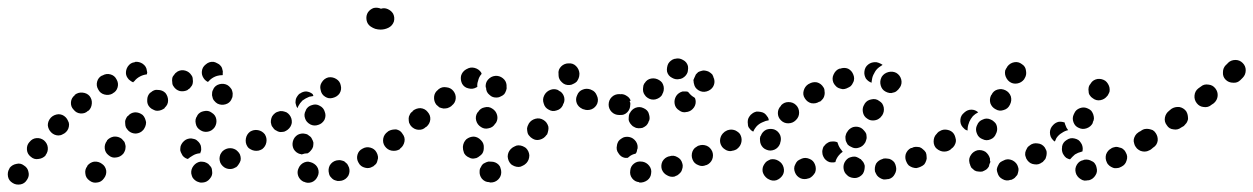

<svg xmlns="http://www.w3.org/2000/svg" viewBox="-48 -447 3302 506"><path d="M15 -11Q6 -18 -5 -15Q-16 -13 -23 -4V-3Q-29 6 -27 18Q-25 29 -15 35Q-6 41 6 39Q17 37 23 27Q30 17 27 6Q25 -5 15 -11ZM221 -15Q212 -22 200 -21Q189 -19 182 -10V-9Q175 0 177 11Q178 22 188 29Q197 36 208 34Q219 33 226 23Q233 14 232 3Q230 -9 221 -15ZM511 4Q511 -2 508 -7Q505 -11 501 -15Q497 -18 491 -20Q486 -21 481 -21H480Q469 -19 462 -10Q455 -1 456 10Q457 15 459 20Q462 25 466 28Q471 32 476 33Q481 35 487 34Q498 33 505 24Q513 15 511 4ZM586 -24Q587 -29 586 -34Q585 -40 582 -44Q578 -49 574 -52Q569 -55 564 -56Q559 -57 553 -56Q548 -55 543 -52Q538 -49 535 -44Q532 -40 531 -34Q530 -29 531 -24Q532 -18 535 -14Q542 -4 553 -2Q564 0 573 -6H574Q578 -9 581 -14Q584 -18 586 -24ZM68 -77Q59 -84 48 -83Q37 -82 30 -73L29 -72Q22 -64 23 -52Q24 -41 33 -34Q42 -26 53 -28Q64 -29 72 -37V-38Q79 -47 78 -58Q77 -69 68 -77ZM431 -41Q428 -46 427 -51Q427 -57 428 -62Q432 -73 442 -79Q452 -84 462 -81Q468 -80 472 -76Q476 -73 479 -68Q482 -63 482 -58Q483 -52 481 -47Q481 -46 480 -45Q480 -44 480 -43Q479 -43 478 -43Q468 -42 460 -37Q453 -33 447 -28Q447 -28 447 -28Q447 -28 447 -28Q442 -29 437 -33Q433 -36 431 -41ZM283 -62Q282 -68 280 -73Q277 -77 273 -81Q264 -88 252 -87Q241 -85 234 -77V-76Q227 -67 228 -56Q229 -45 238 -38Q247 -30 258 -32Q269 -33 277 -42Q280 -46 282 -52Q283 -57 283 -62ZM650 -93Q646 -97 642 -100Q637 -103 632 -104Q626 -105 621 -104Q616 -103 611 -100V-99Q602 -93 600 -82Q598 -70 604 -61Q607 -56 612 -54Q616 -51 622 -50Q627 -49 633 -50Q638 -51 642 -54H643Q652 -61 654 -72Q656 -83 650 -93ZM134 -119Q134 -124 131 -129Q129 -134 125 -138Q117 -146 106 -146Q94 -145 86 -137Q78 -128 78 -117Q79 -106 87 -98Q91 -94 96 -92Q101 -90 106 -90Q112 -90 117 -93Q122 -95 126 -99Q130 -103 132 -108Q134 -113 134 -119ZM337 -125Q336 -130 334 -135Q332 -140 328 -144Q319 -151 308 -151Q296 -150 289 -141H288Q285 -137 283 -132Q281 -127 282 -121Q282 -116 284 -111Q287 -106 291 -102Q299 -95 310 -95Q322 -96 329 -104L330 -105Q333 -109 335 -114Q337 -119 337 -125ZM480 -104Q489 -98 500 -100Q511 -102 518 -112Q524 -122 522 -133Q520 -144 510 -150Q501 -157 489 -154Q478 -152 472 -143V-142Q465 -133 468 -121Q470 -110 480 -104ZM188 -194Q181 -202 169 -203Q158 -204 149 -197V-196Q140 -189 139 -178Q138 -166 146 -158Q153 -149 164 -148Q176 -147 184 -155H185Q193 -162 194 -174Q195 -185 188 -194ZM388 -202Q384 -206 379 -208Q374 -210 368 -210Q363 -211 358 -209Q353 -207 349 -203H348Q340 -195 340 -184Q339 -172 347 -164Q351 -160 356 -158Q361 -155 366 -155Q372 -155 377 -157Q382 -159 386 -162V-163Q395 -171 395 -182Q395 -193 388 -202ZM512 -191Q513 -185 517 -181Q520 -177 525 -174Q535 -169 546 -172Q557 -175 562 -185V-186Q565 -190 565 -196Q566 -201 564 -207Q563 -212 559 -216Q556 -220 551 -223Q541 -228 530 -225Q519 -222 514 -212V-211Q511 -207 511 -201Q510 -196 512 -191ZM259 -238Q254 -248 243 -251Q232 -254 222 -248H221Q211 -243 208 -232Q205 -221 211 -211Q216 -201 227 -198Q238 -195 248 -200L249 -201Q259 -206 262 -217Q265 -228 259 -238ZM460 -228Q461 -233 460 -238Q460 -244 457 -248Q451 -258 440 -261Q429 -264 419 -258L418 -257Q414 -255 411 -250Q407 -246 406 -241Q405 -235 406 -230Q406 -224 409 -220Q415 -210 426 -207Q437 -205 447 -210V-211Q452 -213 455 -218Q459 -222 460 -228ZM284 -252Q283 -263 289 -272Q296 -282 307 -283L308 -284Q319 -285 328 -279Q338 -272 339 -261Q340 -258 340 -256Q340 -254 339 -251Q330 -250 322 -246Q312 -241 306 -233Q304 -232 303 -230Q301 -231 299 -232Q297 -233 296 -234Q291 -237 288 -242Q285 -246 284 -252ZM514 -284H515Q520 -283 525 -280Q530 -278 533 -274Q537 -270 538 -264Q540 -259 539 -254Q539 -252 539 -251Q539 -250 539 -249Q531 -249 524 -247Q514 -244 506 -237Q503 -234 500 -231Q492 -235 488 -242Q483 -250 484 -259Q485 -270 494 -277Q503 -285 514 -284Z M789 18Q794 8 790 -3Q786 -13 775 -18Q770 -20 764 -21Q759 -21 754 -19Q749 -17 745 -13Q741 -9 739 -4Q734 6 738 17Q742 27 752 32H753Q763 37 774 33Q784 29 789 18ZM872 -5Q870 -10 867 -15Q863 -19 859 -22Q854 -24 848 -25Q843 -25 838 -24Q827 -21 821 -11Q816 -1 819 10Q820 16 824 20Q827 24 832 27Q837 29 842 30Q848 30 853 29Q864 26 870 16Q875 6 872 -5ZM947 -25Q949 -30 948 -35Q947 -41 944 -46Q939 -55 928 -58Q917 -61 907 -55Q897 -50 894 -39Q891 -28 897 -18Q902 -8 914 -5Q925 -2 934 -8H935Q939 -11 943 -15Q946 -19 947 -25ZM724 -75Q727 -86 737 -92Q747 -97 758 -94Q763 -93 767 -89Q772 -86 774 -81Q777 -76 778 -71Q778 -65 777 -60Q775 -54 771 -50Q768 -46 763 -43Q755 -43 747 -40Q746 -40 745 -41Q744 -41 743 -41Q732 -44 726 -54Q721 -64 724 -75ZM1017 -72Q1018 -78 1017 -83Q1016 -88 1012 -93Q1006 -102 995 -104Q983 -106 974 -99Q970 -96 967 -92Q964 -87 963 -82Q962 -76 963 -71Q964 -66 967 -61Q974 -52 985 -50Q996 -48 1006 -54V-55Q1010 -58 1013 -62Q1016 -67 1017 -72ZM654 -72Q655 -78 654 -83Q653 -88 650 -93Q643 -102 632 -104Q621 -106 612 -100H611Q602 -93 600 -82Q598 -71 604 -61Q611 -52 622 -50Q633 -48 643 -54Q647 -58 650 -62Q653 -67 654 -72ZM715 -144Q712 -148 707 -151Q702 -153 697 -154Q691 -155 686 -153Q681 -152 677 -149L676 -148Q672 -145 669 -140Q667 -136 666 -130Q665 -125 667 -119Q668 -114 672 -110Q675 -105 680 -103Q684 -100 690 -99Q695 -99 701 -100Q706 -102 710 -105Q719 -112 721 -123Q722 -135 715 -144ZM770 -119Q780 -114 791 -118Q801 -121 807 -131Q812 -142 808 -152Q805 -163 795 -168Q785 -174 774 -170Q763 -167 758 -157V-156Q752 -146 756 -135Q759 -125 770 -119ZM767 -192Q773 -193 778 -194Q777 -197 776 -199Q769 -205 759 -206Q750 -206 742 -200Q742 -200 741 -200Q741 -200 741 -200Q737 -196 734 -191Q731 -186 731 -181Q730 -176 732 -171Q733 -166 736 -162Q737 -165 738 -167Q742 -175 749 -182Q757 -188 767 -192ZM809 -192Q818 -186 829 -189Q841 -192 847 -201Q853 -211 850 -222Q848 -233 838 -239Q828 -245 817 -243Q806 -240 800 -230Q794 -221 797 -210Q799 -198 809 -192ZM988 -411Q993 -401 990 -390Q986 -379 976 -374Q966 -369 955 -369Q948 -369 941 -371Q935 -373 929 -377Q920 -383 918 -394Q916 -406 922 -415Q928 -423 937 -426Q947 -428 956 -424Q965 -427 974 -423Q983 -419 988 -411Z M1273 7Q1273 1 1271 -4Q1270 -9 1266 -13Q1262 -17 1257 -19Q1252 -21 1246 -21Q1246 -21 1245 -21Q1240 -22 1235 -20Q1230 -18 1225 -15Q1221 -11 1219 -6Q1216 -2 1216 4Q1215 15 1222 24Q1230 33 1241 33Q1243 34 1245 34Q1257 34 1265 26Q1273 18 1273 7ZM1338 -57Q1334 -60 1329 -62Q1324 -64 1318 -64Q1313 -64 1308 -61Q1303 -59 1299 -55L1297 -53Q1290 -45 1290 -34Q1291 -22 1299 -14Q1303 -11 1308 -9Q1313 -7 1319 -7Q1324 -7 1329 -10Q1334 -12 1338 -16L1340 -18Q1347 -26 1347 -38Q1346 -49 1338 -57ZM1179 -38Q1175 -42 1174 -47Q1172 -52 1172 -58Q1172 -59 1172 -61Q1173 -72 1181 -80Q1190 -87 1201 -87Q1212 -86 1220 -77Q1228 -69 1227 -57Q1227 -57 1227 -56Q1227 -51 1225 -46Q1223 -41 1219 -38Q1215 -35 1211 -32Q1211 -32 1210 -32Q1208 -30 1205 -30Q1201 -29 1198 -29Q1193 -29 1188 -32Q1183 -34 1179 -38ZM1013 -94Q1010 -99 1006 -102Q1001 -105 996 -106Q990 -106 985 -105Q980 -104 975 -101Q974 -100 974 -100Q964 -93 962 -82Q960 -71 966 -62Q973 -52 984 -50Q995 -48 1004 -54Q1006 -55 1007 -56Q1016 -63 1018 -74Q1020 -85 1013 -94ZM1397 -114Q1395 -120 1392 -124Q1389 -128 1384 -131Q1374 -137 1363 -134Q1352 -131 1346 -122L1345 -120Q1342 -115 1341 -109Q1341 -104 1342 -99Q1343 -93 1347 -89Q1350 -85 1355 -82Q1364 -76 1375 -79Q1386 -82 1392 -91L1394 -93Q1396 -98 1397 -104Q1398 -109 1397 -114ZM1079 -152Q1072 -161 1060 -162Q1049 -162 1040 -155L1039 -153Q1034 -150 1032 -145Q1029 -140 1029 -135Q1029 -129 1030 -124Q1032 -119 1035 -115Q1043 -106 1054 -105Q1066 -104 1074 -112L1076 -113Q1085 -121 1086 -132Q1087 -143 1079 -152ZM1220 -112Q1229 -106 1240 -109Q1251 -111 1257 -121L1259 -123Q1265 -133 1262 -144Q1259 -155 1249 -161Q1240 -167 1229 -164Q1218 -162 1212 -152L1210 -150Q1204 -140 1207 -129Q1210 -118 1220 -112ZM1613 -171Q1614 -176 1611 -181Q1609 -186 1606 -190Q1602 -194 1597 -196Q1592 -198 1586 -199H1584Q1572 -199 1564 -191Q1556 -183 1556 -171Q1556 -166 1558 -161Q1560 -156 1564 -152Q1568 -148 1573 -146Q1578 -144 1583 -144H1586Q1597 -143 1605 -151Q1613 -159 1613 -171ZM1430 -205Q1426 -207 1422 -210Q1412 -214 1402 -210Q1392 -206 1387 -197L1386 -195Q1381 -185 1385 -174Q1388 -163 1398 -158Q1408 -152 1419 -156Q1430 -159 1435 -169L1436 -172Q1441 -180 1439 -190Q1437 -199 1430 -205ZM1511 -159Q1516 -161 1520 -165Q1524 -169 1526 -174Q1530 -185 1525 -195Q1521 -206 1511 -210Q1510 -210 1509 -211Q1498 -215 1488 -211Q1477 -207 1473 -196Q1468 -186 1472 -175Q1476 -165 1487 -160Q1488 -159 1490 -159Q1495 -157 1500 -157Q1506 -157 1511 -159ZM1147 -207Q1140 -216 1128 -217Q1117 -219 1108 -212L1106 -210Q1097 -203 1096 -192Q1095 -180 1102 -171Q1106 -167 1110 -164Q1115 -162 1121 -161Q1126 -161 1131 -162Q1137 -164 1141 -167L1143 -169Q1152 -176 1153 -187Q1154 -198 1147 -207ZM1262 -190Q1267 -190 1272 -193Q1277 -195 1281 -199Q1284 -203 1286 -209Q1288 -214 1287 -219Q1287 -221 1287 -223Q1286 -234 1277 -241Q1268 -248 1257 -247Q1246 -246 1238 -237Q1231 -229 1232 -217Q1232 -217 1233 -216Q1233 -204 1242 -197Q1250 -189 1262 -190ZM1170 -226Q1165 -236 1167 -247Q1170 -258 1180 -264L1182 -265Q1192 -271 1203 -268Q1214 -265 1220 -256Q1220 -255 1221 -254Q1221 -253 1221 -252Q1221 -252 1221 -252Q1214 -244 1212 -234Q1209 -226 1210 -218L1208 -217Q1198 -211 1187 -214Q1176 -216 1170 -226ZM1453 -223Q1458 -223 1463 -226Q1468 -228 1472 -232Q1475 -236 1477 -241Q1479 -246 1479 -252Q1479 -253 1479 -254Q1478 -265 1470 -273Q1462 -281 1450 -280Q1445 -280 1440 -278Q1435 -276 1431 -272Q1427 -268 1425 -263Q1423 -257 1424 -252Q1424 -250 1424 -249Q1424 -238 1433 -230Q1441 -222 1453 -223Z M1668 10Q1670 -1 1663 -10Q1656 -19 1645 -21H1644Q1632 -23 1623 -16Q1614 -9 1613 2Q1611 14 1618 23Q1625 32 1636 33L1637 34Q1648 35 1658 28Q1667 21 1668 10ZM1748 4Q1750 -1 1751 -6Q1752 -12 1750 -17Q1747 -28 1737 -33Q1727 -39 1716 -35H1715Q1704 -32 1698 -22Q1693 -12 1696 -1Q1700 10 1710 15Q1720 21 1731 18L1732 17Q1737 16 1741 12Q1745 9 1748 4ZM1829 -27Q1831 -32 1831 -38Q1831 -43 1829 -48Q1824 -59 1814 -63Q1803 -67 1793 -63H1792Q1787 -60 1783 -57Q1779 -53 1777 -48Q1775 -43 1775 -37Q1775 -32 1777 -27Q1781 -16 1792 -12Q1802 -7 1813 -12H1814Q1819 -14 1823 -18Q1827 -22 1829 -27ZM1578 -64V-65Q1579 -70 1582 -75Q1585 -79 1590 -82Q1594 -85 1599 -86Q1605 -87 1610 -86Q1621 -84 1628 -74Q1634 -65 1632 -54L1631 -53Q1631 -50 1630 -47Q1629 -44 1627 -42Q1617 -40 1610 -34Q1608 -32 1606 -31Q1604 -31 1603 -31Q1601 -31 1599 -31Q1588 -33 1582 -43Q1575 -52 1578 -64ZM1900 -93Q1897 -97 1893 -100Q1888 -103 1883 -104Q1877 -105 1872 -104Q1866 -103 1862 -99H1861Q1852 -92 1850 -81Q1848 -70 1855 -60Q1858 -56 1863 -53Q1867 -50 1873 -49Q1878 -48 1883 -50Q1889 -51 1893 -54L1894 -55Q1903 -61 1905 -72Q1907 -84 1900 -93ZM1610 -127Q1612 -122 1616 -118Q1619 -114 1624 -112Q1629 -109 1635 -109Q1640 -109 1645 -110Q1650 -112 1655 -116Q1659 -120 1661 -125V-126Q1664 -130 1664 -136Q1664 -141 1662 -147Q1661 -152 1657 -156Q1653 -160 1648 -162Q1638 -167 1627 -163Q1617 -159 1612 -149L1611 -148Q1609 -143 1609 -138Q1608 -132 1610 -127ZM1614 -182Q1611 -190 1604 -194Q1597 -199 1589 -199L1588 -198Q1582 -198 1577 -196Q1572 -194 1569 -190Q1565 -187 1563 -181Q1560 -176 1561 -171Q1561 -160 1568 -152Q1576 -144 1587 -144Q1588 -151 1591 -158V-159Q1595 -167 1602 -174Q1608 -179 1614 -182ZM1785 -184Q1785 -185 1784 -186Q1784 -187 1784 -188Q1783 -189 1782 -190Q1773 -195 1767 -203Q1766 -204 1765 -205Q1762 -206 1759 -206Q1756 -206 1752 -206H1751Q1740 -203 1734 -194Q1728 -184 1730 -173Q1732 -162 1742 -156Q1751 -149 1762 -152H1763Q1774 -154 1781 -164Q1787 -173 1785 -184ZM1647 -206Q1648 -201 1651 -197Q1654 -192 1659 -189Q1668 -183 1679 -185Q1691 -188 1697 -197V-198Q1700 -203 1701 -208Q1702 -214 1701 -219Q1700 -224 1697 -229Q1694 -233 1689 -236Q1679 -242 1668 -240Q1657 -238 1651 -228L1650 -227Q1647 -222 1647 -217Q1646 -212 1647 -206ZM1820 -258Q1816 -260 1810 -261Q1805 -262 1800 -260Q1796 -259 1792 -257Q1789 -254 1786 -251Q1784 -246 1781 -240Q1781 -239 1780 -238Q1779 -235 1780 -232Q1780 -229 1781 -226Q1781 -226 1781 -226Q1783 -215 1793 -209Q1803 -203 1814 -206Q1825 -209 1831 -218Q1837 -228 1834 -239Q1834 -240 1833 -241Q1832 -246 1829 -251Q1825 -255 1820 -258ZM1713 -279Q1711 -275 1710 -269Q1709 -264 1710 -258Q1713 -247 1723 -242Q1733 -236 1744 -239H1745Q1750 -240 1755 -244Q1759 -247 1762 -252Q1765 -257 1765 -262Q1766 -267 1765 -273Q1762 -284 1752 -289Q1742 -295 1731 -292H1730Q1725 -291 1720 -287Q1716 -284 1713 -279Z M2015 14Q2020 5 2017 -6Q2014 -17 2004 -23Q2004 -23 2004 -23Q1999 -26 1994 -27Q1988 -28 1983 -27Q1978 -25 1973 -22Q1969 -19 1966 -14Q1960 -5 1962 6Q1965 17 1975 24Q1976 24 1977 25Q1987 31 1998 28Q2009 24 2015 14ZM2313 -9Q2312 -14 2309 -19Q2306 -23 2301 -26Q2296 -29 2291 -29Q2285 -30 2280 -29L2278 -28Q2267 -25 2261 -16Q2256 -6 2258 5Q2260 10 2263 15Q2266 19 2271 22Q2276 25 2281 26Q2287 26 2292 25H2294Q2305 22 2310 12Q2316 2 2313 -9ZM2100 8Q2102 3 2102 -2Q2102 -8 2100 -13Q2096 -24 2086 -28Q2075 -33 2065 -29L2063 -28Q2058 -26 2054 -23Q2050 -19 2048 -14Q2045 -9 2045 -3Q2045 2 2047 7Q2051 18 2062 23Q2072 27 2083 23H2084Q2089 21 2093 17Q2097 13 2100 8ZM2226 11Q2229 6 2230 1Q2231 -4 2231 -10Q2230 -15 2227 -20Q2224 -24 2220 -28Q2220 -28 2219 -28Q2215 -31 2210 -33Q2205 -35 2199 -34Q2194 -33 2189 -31Q2184 -28 2181 -24Q2174 -15 2175 -4Q2176 8 2185 15Q2186 16 2187 17Q2196 23 2208 22Q2219 20 2226 11ZM2393 -24Q2395 -29 2394 -34Q2394 -40 2392 -45Q2389 -50 2385 -53Q2381 -57 2376 -59Q2371 -60 2365 -60Q2360 -60 2355 -57H2353Q2343 -52 2339 -41Q2336 -30 2341 -20Q2343 -15 2347 -11Q2351 -8 2356 -6Q2362 -4 2367 -4Q2372 -5 2377 -7L2379 -8Q2384 -10 2388 -14Q2391 -18 2393 -24ZM2125 -29Q2122 -33 2120 -39Q2119 -44 2119 -49Q2120 -55 2122 -60Q2125 -64 2129 -68L2131 -69Q2137 -74 2144 -74Q2152 -75 2159 -72Q2159 -71 2160 -69Q2163 -59 2170 -51Q2171 -49 2173 -47Q2168 -44 2163 -38Q2157 -31 2154 -22Q2154 -21 2154 -20Q2151 -19 2149 -19Q2146 -19 2143 -19Q2138 -19 2133 -22Q2128 -25 2125 -29ZM2464 -91Q2461 -96 2456 -99Q2452 -102 2446 -103Q2441 -104 2435 -103Q2430 -101 2426 -98L2424 -97Q2415 -91 2413 -80Q2411 -68 2417 -59Q2420 -55 2425 -52Q2430 -49 2435 -48Q2440 -47 2446 -48Q2451 -49 2456 -52L2457 -53Q2466 -60 2468 -71Q2470 -82 2464 -91ZM1902 -94Q1899 -98 1894 -101Q1890 -104 1884 -105Q1879 -106 1874 -105Q1868 -104 1864 -101L1862 -100Q1858 -96 1855 -92Q1852 -87 1851 -82Q1850 -76 1851 -71Q1852 -66 1855 -61Q1859 -57 1863 -54Q1868 -51 1873 -50Q1879 -49 1884 -50Q1889 -51 1894 -54L1895 -55Q1904 -62 1906 -73Q1908 -84 1902 -94ZM1957 -67Q1959 -62 1963 -58Q1967 -54 1973 -52Q1983 -48 1994 -53Q2004 -58 2008 -69V-70Q2012 -81 2008 -91Q2003 -102 1992 -106Q1981 -109 1971 -105Q1961 -100 1957 -89L1956 -88Q1954 -82 1955 -77Q1955 -72 1957 -67ZM2181 -76Q2183 -71 2186 -66Q2190 -62 2195 -60Q2205 -54 2216 -58Q2226 -61 2232 -71L2233 -73Q2235 -78 2236 -83Q2236 -88 2235 -94Q2233 -99 2229 -103Q2226 -107 2221 -110Q2211 -115 2200 -112Q2189 -108 2184 -98L2183 -97Q2181 -92 2180 -87Q2180 -81 2181 -76ZM1923 -131Q1924 -136 1927 -140Q1930 -145 1935 -148L1936 -149Q1941 -152 1946 -153Q1952 -153 1957 -152Q1963 -151 1967 -148Q1971 -145 1974 -140Q1976 -138 1977 -135Q1978 -132 1978 -130Q1970 -129 1962 -125Q1952 -121 1945 -113Q1940 -107 1937 -100Q1934 -102 1931 -104Q1928 -107 1926 -110Q1923 -114 1923 -120Q1922 -125 1923 -131ZM2010 -130Q2018 -122 2029 -122Q2041 -122 2049 -130L2050 -131Q2058 -139 2058 -150Q2058 -162 2050 -170Q2042 -178 2030 -178Q2019 -178 2011 -170L2010 -168Q2002 -160 2002 -149Q2002 -138 2010 -130ZM2238 -134Q2242 -131 2247 -130Q2253 -129 2258 -130Q2264 -131 2268 -134Q2273 -137 2276 -142L2277 -143Q2280 -148 2281 -153Q2282 -158 2281 -164Q2280 -169 2277 -174Q2274 -178 2269 -181Q2260 -188 2248 -185Q2237 -183 2231 -174L2230 -172Q2224 -163 2226 -152Q2228 -140 2238 -134ZM2073 -188Q2079 -178 2090 -175Q2102 -173 2111 -179H2113Q2117 -182 2121 -187Q2124 -191 2125 -197Q2126 -202 2125 -207Q2125 -213 2122 -217Q2116 -227 2105 -230Q2094 -232 2084 -226L2082 -225Q2073 -219 2070 -208Q2067 -197 2073 -188ZM2285 -206Q2290 -203 2296 -202Q2301 -201 2306 -203Q2312 -204 2316 -208Q2320 -211 2323 -216L2324 -217Q2330 -227 2327 -238Q2324 -249 2314 -255Q2304 -260 2293 -257Q2282 -254 2276 -245L2275 -243Q2270 -233 2273 -222Q2276 -211 2285 -206ZM2148 -230Q2150 -225 2154 -221Q2157 -217 2162 -215Q2167 -213 2173 -212Q2178 -212 2183 -214L2185 -215Q2190 -217 2194 -220Q2198 -224 2200 -229Q2203 -234 2203 -240Q2203 -245 2201 -250Q2197 -261 2187 -266Q2177 -270 2166 -266H2164Q2154 -262 2149 -251Q2144 -241 2148 -230ZM2261 -283H2262Q2267 -282 2271 -280Q2274 -279 2278 -276Q2273 -273 2269 -270Q2261 -264 2257 -256L2256 -254Q2251 -246 2250 -237Q2249 -233 2249 -229Q2240 -232 2234 -240Q2229 -249 2230 -258Q2231 -270 2240 -277Q2249 -284 2261 -283Z M2842 -5Q2841 -11 2838 -15Q2835 -20 2830 -22Q2825 -25 2820 -26Q2815 -27 2809 -26L2807 -25Q2796 -23 2790 -13Q2784 -3 2787 8Q2788 13 2792 18Q2795 22 2800 25Q2804 28 2810 29Q2815 29 2820 28H2822Q2833 25 2839 15Q2845 6 2842 -5ZM2633 14Q2635 9 2636 3Q2637 -2 2635 -7Q2632 -18 2621 -24Q2611 -29 2601 -26L2599 -25Q2594 -23 2589 -20Q2585 -17 2583 -12Q2580 -7 2579 -1Q2579 4 2581 9Q2584 20 2594 25Q2604 31 2615 27H2617Q2622 25 2626 22Q2630 18 2633 14ZM2520 2Q2516 -1 2512 -5Q2509 -10 2508 -15Q2507 -16 2507 -18Q2504 -29 2511 -39Q2517 -48 2528 -51Q2539 -53 2549 -47Q2558 -40 2561 -29Q2561 -29 2561 -29Q2561 -27 2561 -24Q2562 -22 2562 -20Q2559 -14 2558 -8Q2555 -3 2551 0Q2546 3 2541 5Q2536 6 2530 5Q2525 5 2520 2ZM2919 -45Q2917 -50 2913 -53Q2909 -57 2903 -58Q2898 -60 2893 -60Q2887 -59 2882 -57L2881 -56Q2871 -51 2867 -40Q2864 -29 2869 -19Q2871 -14 2876 -10Q2880 -7 2885 -5Q2890 -3 2896 -4Q2901 -4 2906 -7L2908 -8Q2918 -13 2921 -24Q2925 -35 2919 -45ZM2710 -38Q2711 -44 2710 -49Q2708 -54 2705 -59Q2698 -68 2687 -69Q2675 -71 2666 -64L2665 -63Q2660 -60 2658 -55Q2655 -50 2654 -45Q2653 -39 2655 -34Q2656 -29 2660 -24Q2667 -15 2678 -14Q2689 -12 2698 -19L2700 -20Q2704 -24 2707 -28Q2709 -33 2710 -38ZM2755 -39Q2752 -43 2751 -49Q2750 -54 2751 -59V-61Q2753 -72 2763 -78Q2773 -85 2784 -82Q2789 -81 2794 -78Q2798 -75 2801 -70Q2804 -66 2805 -60Q2806 -55 2805 -50V-48Q2805 -48 2805 -48Q2805 -48 2805 -48Q2804 -48 2804 -48L2802 -47Q2793 -45 2785 -40Q2778 -34 2772 -27Q2772 -27 2772 -27Q2772 -27 2772 -27Q2767 -28 2762 -31Q2758 -34 2755 -39ZM2992 -92Q2985 -101 2974 -103Q2963 -105 2953 -99L2952 -98Q2947 -95 2944 -90Q2941 -85 2940 -80Q2939 -75 2941 -69Q2942 -64 2945 -60Q2948 -55 2953 -52Q2957 -49 2963 -48Q2968 -47 2973 -48Q2979 -49 2983 -53L2985 -54Q2994 -60 2996 -71Q2998 -83 2992 -92ZM2471 -73Q2472 -78 2470 -84Q2469 -89 2466 -94Q2460 -103 2448 -105Q2437 -107 2428 -101L2426 -100Q2422 -97 2419 -92Q2416 -87 2415 -82Q2414 -77 2415 -71Q2416 -66 2419 -61Q2426 -52 2437 -50Q2448 -48 2458 -54L2459 -55Q2464 -58 2467 -63Q2470 -68 2471 -73ZM2719 -98Q2719 -103 2721 -108Q2723 -113 2727 -117L2729 -119Q2734 -124 2742 -126Q2750 -127 2758 -124Q2758 -121 2760 -117Q2762 -110 2767 -104Q2758 -102 2751 -97Q2742 -92 2736 -83Q2734 -79 2732 -74Q2730 -75 2729 -76Q2728 -77 2727 -78Q2723 -82 2721 -87Q2719 -92 2719 -98ZM2542 -80Q2552 -75 2563 -80Q2573 -84 2577 -95L2578 -97Q2580 -102 2580 -107Q2580 -113 2578 -118Q2576 -123 2572 -126Q2568 -130 2563 -132Q2552 -137 2542 -132Q2531 -128 2527 -117L2526 -115Q2522 -105 2527 -94Q2531 -84 2542 -80ZM2530 -151Q2522 -158 2512 -158Q2502 -158 2494 -151L2493 -150Q2484 -143 2483 -132Q2482 -120 2489 -112Q2492 -109 2495 -106Q2498 -104 2502 -103Q2502 -104 2502 -105Q2502 -115 2506 -124V-125Q2510 -134 2516 -141Q2522 -147 2530 -151ZM2795 -110Q2805 -105 2816 -109Q2827 -113 2832 -123V-125Q2835 -130 2835 -135Q2835 -140 2833 -146Q2831 -151 2828 -155Q2824 -159 2819 -161Q2809 -166 2798 -162Q2787 -158 2783 -148L2782 -146Q2777 -136 2781 -125Q2785 -114 2795 -110ZM2576 -159Q2586 -153 2597 -157Q2608 -160 2613 -170L2614 -172Q2619 -182 2616 -193Q2612 -204 2602 -209Q2592 -214 2581 -211Q2570 -208 2565 -197L2564 -196Q2559 -186 2562 -175Q2566 -164 2576 -159ZM2821 -206Q2821 -200 2824 -196Q2827 -191 2832 -188Q2841 -181 2852 -183Q2863 -185 2870 -194L2871 -195Q2874 -200 2876 -205Q2877 -210 2876 -216Q2875 -221 2872 -226Q2869 -231 2865 -234Q2856 -240 2845 -239Q2833 -237 2827 -228L2826 -226Q2822 -222 2821 -216Q2820 -211 2821 -206ZM2645 -278Q2636 -285 2625 -283Q2614 -281 2607 -272L2606 -270Q2603 -266 2601 -261Q2600 -255 2601 -250Q2602 -245 2605 -240Q2608 -235 2612 -232Q2621 -225 2633 -227Q2644 -229 2651 -238L2652 -240Q2658 -249 2656 -260Q2655 -272 2645 -278Z M2998 -96Q2995 -101 2990 -104Q2985 -106 2980 -107Q2975 -108 2969 -107Q2964 -106 2960 -103L2953 -98Q2949 -95 2946 -90Q2943 -86 2942 -80Q2941 -75 2942 -70Q2943 -64 2947 -60Q2953 -50 2964 -49Q2976 -47 2985 -53L2991 -58Q3001 -64 3003 -76Q3004 -87 2998 -96ZM3083 -133Q3083 -139 3082 -144Q3081 -149 3078 -154Q3071 -163 3060 -165Q3048 -166 3039 -160L3033 -155Q3024 -148 3022 -137Q3020 -126 3027 -117Q3033 -107 3045 -106Q3056 -104 3065 -111L3072 -115Q3076 -119 3079 -123Q3082 -128 3083 -133ZM3155 -214Q3148 -223 3137 -224Q3125 -226 3117 -219L3110 -214Q3101 -207 3100 -195Q3099 -184 3106 -175Q3113 -166 3124 -165Q3136 -163 3145 -171L3151 -175Q3160 -183 3161 -194Q3162 -205 3155 -214ZM3227 -281Q3219 -289 3208 -289Q3196 -289 3188 -281Q3186 -278 3183 -276Q3175 -268 3175 -257Q3174 -245 3182 -237Q3190 -229 3202 -229Q3213 -228 3221 -236Q3224 -239 3227 -242Q3235 -250 3235 -262Q3235 -273 3227 -281Z"/></svg>

Font: FRB American Cursive Guidelines Dotted Ultra
Style: Bold Italic
Weight: 1000
Italic angle: -25°
Version: Version 2.0;Modular Font Editor K font №1